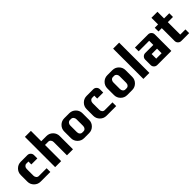

<svg xmlns="http://www.w3.org/2000/svg" viewBox="273 -2003 3276 3276"><g transform="rotate(-45 1911.5 -365.0)"><path d="M450.2 -319.8H305.2V-390.1H254.9Q230 -390.1 212.4 -369.9Q194.8 -349.6 194.8 -319.8V-160.2Q194.8 -129.9 212.2 -109.9Q229.5 -89.8 254.9 -89.8H443.8V0H210Q143.6 0 96.7 -46.9Q49.8 -93.8 49.8 -160.2V-319.8Q49.8 -386.7 96.7 -433.3Q143.6 -480 210 -480H370.1Q403.3 -480 426.8 -456.3Q450.2 -432.6 450.2 -399.9Z M990.2 0H845.2V-319.8Q845.2 -349.6 827.6 -369.9Q810.1 -390.1 785.2 -390.1H705.1V0H560.1V-730H705.1V-480H830.1Q896.5 -480 943.4 -433.3Q990.2 -386.7 990.2 -319.8Z M1540 -160.2Q1540 -93.8 1493.2 -46.9Q1446.3 0 1379.9 0H1259.8Q1193.4 0 1146.5 -46.9Q1099.6 -93.8 1099.6 -160.2V-319.8Q1099.6 -386.7 1146.5 -433.3Q1193.4 -480 1259.8 -480H1379.9Q1446.3 -480 1493.2 -433.3Q1540 -386.7 1540 -319.8ZM1395 -160.2V-319.8Q1395 -349.6 1377.4 -369.9Q1359.9 -390.1 1335 -390.1H1304.7Q1279.8 -390.1 1262.2 -369.9Q1244.6 -349.6 1244.6 -319.8V-160.2Q1244.6 -129.9 1262 -109.9Q1279.3 -89.8 1304.7 -89.8H1335Q1360.4 -89.8 1377.7 -109.9Q1395 -129.9 1395 -160.2Z M2039.6 -319.8H1894.5V-390.1H1844.2Q1819.3 -390.1 1801.8 -369.9Q1784.2 -349.6 1784.2 -319.8V-160.2Q1784.2 -129.9 1801.5 -109.9Q1818.8 -89.8 1844.2 -89.8H2033.2V0H1799.3Q1732.9 0 1686 -46.9Q1639.2 -93.8 1639.2 -160.2V-319.8Q1639.2 -386.7 1686 -433.3Q1732.9 -480 1799.3 -480H1959.5Q1992.7 -480 2016.1 -456.3Q2039.6 -432.6 2039.6 -399.9Z M2579.6 -160.2Q2579.6 -93.8 2532.7 -46.9Q2485.8 0 2419.4 0H2299.3Q2232.9 0 2186 -46.9Q2139.2 -93.8 2139.2 -160.2V-319.8Q2139.2 -386.7 2186 -433.3Q2232.9 -480 2299.3 -480H2419.4Q2485.8 -480 2532.7 -433.3Q2579.6 -386.7 2579.6 -319.8ZM2434.6 -160.2V-319.8Q2434.6 -349.6 2417 -369.9Q2399.4 -390.1 2374.5 -390.1H2344.2Q2319.3 -390.1 2301.8 -369.9Q2284.2 -349.6 2284.2 -319.8V-160.2Q2284.2 -129.9 2301.5 -109.9Q2318.8 -89.8 2344.2 -89.8H2374.5Q2399.9 -89.8 2417.2 -109.9Q2434.6 -129.9 2434.6 -160.2Z M2834 0H2689V-730H2834Z M3363.8 0H3023.4Q2990.2 0 2966.8 -23.4Q2943.4 -46.9 2943.4 -80.1V-210Q2943.4 -243.2 2966.8 -266.6Q2990.2 -290 3023.4 -290H3218.8V-390.1H2965.3V-480H3283.7Q3316.4 -480 3340.1 -456.3Q3363.8 -432.6 3363.8 -399.9ZM3218.8 -89.8V-200.2H3088.4V-89.8Z M3793.5 0H3603.5Q3570.8 0 3547.1 -23.4Q3523.4 -46.9 3523.4 -80.1V-390.1H3443.4V-480H3523.4V-640.1H3668.5V-480H3793.5V-390.1H3668.5V-89.8H3793.5Z"/></g></svg>

Font: Laconic
Style: Bold
Weight: 700
Designer: Robby Woodard
Version: Version 1.000